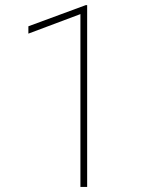

<svg xmlns="http://www.w3.org/2000/svg" viewBox="-20 -733 587 753"><path d="M321.8 -712.9V0H295.4V-677.7L91.3 -601.1V-629.9L316.4 -712.9Z"/></svg>

Font: Vazirmatn RD Thin
Style: Regular
Weight: 100
Designer: Saber Rastikerdar
Foundry: Saber Rastikerdar
Version: Version 32.102